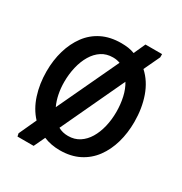

<svg xmlns="http://www.w3.org/2000/svg" viewBox="-186 -889 1024 1081"><g transform="rotate(30 326.0 -348.5)"><path d="M82 56 78 37 130 -76Q85 -124 62.5 -194Q40 -264 40 -344Q40 -417 58.5 -480Q77 -543 112.5 -591Q148 -639 201.5 -665.5Q255 -692 326 -692Q350 -692 371.5 -689Q393 -686 413 -678L447 -753H555V-732L506 -628Q559 -580 585 -506Q611 -432 611 -344Q611 -272 593 -209Q575 -146 539.5 -98Q504 -50 450.5 -23Q397 4 326 4Q269 4 221 -16L187 56ZM186 -195 372 -591Q361 -595 350 -597Q339 -599 326 -599Q284 -599 252.5 -578.5Q221 -558 199.5 -522Q178 -486 167 -439.5Q156 -393 156 -342Q156 -302 163.5 -264.5Q171 -227 186 -195ZM326 -89Q368 -89 399.5 -109.5Q431 -130 452 -165Q473 -200 484 -245.5Q495 -291 495 -342Q495 -391 485 -436Q475 -481 454 -515L262 -105Q276 -97 292 -93Q308 -89 326 -89Z"/></g></svg>

Font: Kreon Medium
Style: Regular
Weight: 500
Version: Version 2.002